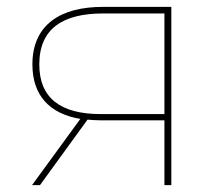

<svg xmlns="http://www.w3.org/2000/svg" viewBox="-20 -537 634 557"><path d="M273 -206C155 -206 94 -253 94 -350C94 -454 162 -498 280 -498H457V-206ZM234 -190C245 -189 257 -188 270 -188H457V0H477V-517H278C155 -517 74 -465 74 -350C74 -260 124 -207 213 -192L73 0H96Z"/></svg>

Font: Montserrat-Alt1 Thin
Style: Regular
Weight: 100
Designer: Differentunic
Foundry: Differentunic
Version: Version 7.222